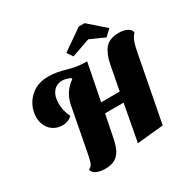

<svg xmlns="http://www.w3.org/2000/svg" viewBox="-203 -1091 1322 1334"><g transform="rotate(-30 457.5 -424.5)"><path d="M264 50Q226 50 197 36Q168 22 165 -2Q189 -13 197 -36Q205 -59 215 -111L280 -452Q290 -504 315.5 -541.5Q341 -579 379 -605L377 -614Q359 -623 342.5 -627Q326 -631 311 -631Q266 -631 239 -597.5Q212 -564 212 -506Q212 -477 217.5 -451Q223 -425 239 -391Q224 -375 203 -367.5Q182 -360 166 -360Q120 -360 89.5 -380Q59 -400 44 -432Q29 -464 29 -501Q29 -549 53 -595.5Q77 -642 124.5 -673Q172 -704 242 -704Q282 -704 314 -697.5Q346 -691 377.5 -682Q409 -673 445.5 -666.5Q482 -660 530 -660L472 -365H621L659 -564Q674 -639 708.5 -680.5Q743 -722 820 -722Q857 -722 884.5 -708Q912 -694 915 -669Q893 -646 882 -614Q871 -582 862.5 -535.5Q854 -489 841 -422L762 -12L551 9L606 -285H457L423 -115Q413 -61 396 -24.5Q379 12 348.5 31Q318 50 264 50ZM465 -737 434 -783 601 -899H647L779 -783L730 -737L613 -789Z"/></g></svg>

Font: Sansita Swashed ExtraBold
Style: Regular
Weight: 800
Designer: Pablo Cosgaya
Foundry: Omnibus-Type
Version: Version 1.003; ttfautohint (v1.8.3)